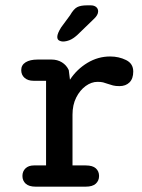

<svg xmlns="http://www.w3.org/2000/svg" viewBox="-20 -699 531 719"><path d="M251.5 -79.5H301Q327 -79.5 339 -68.5Q351 -57.5 351 -40Q351 -22.5 338.8 -11.2Q326.5 0 301 0H113.5Q88.5 0 76.2 -11.2Q64 -22.5 64 -40Q64 -57.5 75.5 -68.5Q87 -79.5 107 -79.5H152.5V-396.5H105.5Q84.5 -396.5 72 -407.5Q59.5 -418.5 59.5 -436.5Q59.5 -455.5 76 -465.8Q92.5 -476 121 -476H173Q195 -476 212 -465.5Q229 -455 237.5 -436.5L242 -400.5Q267.5 -439.5 307.2 -463.5Q347 -487.5 392.5 -487.5Q425 -487.5 452 -474.2Q479 -461 479 -431Q479 -404.5 465 -390.5Q451 -376.5 427 -376.5Q413 -376.5 403.2 -379Q393.5 -381.5 383.5 -385Q374 -388.5 366.2 -390.5Q358.5 -392.5 345 -392.5Q322.5 -392.5 301 -377Q279.5 -361.5 265.5 -334Q251.5 -306.5 251.5 -269ZM215.5 -543.5Q208.5 -543.5 201.5 -547.2Q194.5 -551 194.5 -561Q194.5 -573.5 209 -596.5L242.5 -642Q256 -665.5 269 -672.2Q282 -679 306.5 -679H319.5Q332.5 -679 340 -672.8Q347.5 -666.5 347.5 -656.5Q347.5 -642.5 331 -627.5L269.5 -568Q254 -554 240.8 -548.8Q227.5 -543.5 215.5 -543.5Z"/></svg>

Font: Sono Medium
Style: Regular
Weight: 500
Designer: Tyler Finck
Foundry: Tyler Finck
Version: Version 2.112